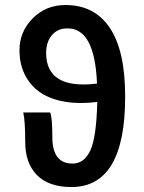

<svg xmlns="http://www.w3.org/2000/svg" viewBox="-20 -738 576 770"><path d="M266.1 12.2Q174.8 11.7 127.9 -36.1Q81.1 -84 81.1 -168.9Q81.1 -253.9 73.2 -287.1H181.2Q189.9 -267.1 189.9 -188Q189.9 -82 271 -82Q317.9 -82 342.3 -134.8Q366.7 -187.5 370.1 -329.1Q299.3 -320.3 242.7 -329.6Q143.1 -345.7 96.7 -410.6Q58.1 -462.4 58.1 -536.6Q58.1 -610.8 111.3 -664.6Q165 -718.3 243.2 -717.8Q359.4 -717.8 420.9 -625.5Q482.4 -533.2 481.9 -349.1Q481.9 12.2 266.1 12.2ZM165 -525.9Q165 -377.9 369.1 -402.8Q359.9 -627.9 248 -624Q210.9 -624 188 -596.7Q165 -569.3 165 -525.9Z"/></svg>

Font: SourceSansPro-Semibold
Style: Regular
Weight: 600
Designer: Paul D. Hunt
Foundry: Adobe Systems Incorporated
Version: Version 2.020;PS 2.0;hotconv 1.0.86;makeotf.lib2.5.63406